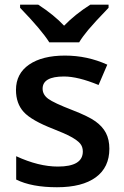

<svg xmlns="http://www.w3.org/2000/svg" viewBox="-20 -786 527 816"><path d="M444.8 -153.8Q444.8 -74.7 387.2 -32.5Q329.6 9.8 222.2 9.8Q114.3 9.8 48.8 -22.9V-122.1Q144 -78.1 226.1 -78.1Q332 -78.1 332 -142.1Q332 -162.6 320.3 -176.3Q308.6 -189.9 281.7 -204.6Q254.9 -219.2 207 -237.8Q113.8 -273.9 80.8 -310.1Q47.9 -346.2 47.9 -403.8Q47.9 -473.1 103.8 -511.5Q159.7 -549.8 255.9 -549.8Q351.1 -549.8 436 -511.2L398.9 -424.8Q311.5 -460.9 252 -460.9Q161.1 -460.9 161.1 -409.2Q161.1 -383.8 184.8 -366.2Q208.5 -348.6 288.1 -317.9Q355 -292 385.3 -270.5Q415.5 -249 430.2 -220.9Q444.8 -192.9 444.8 -153.8ZM441.4 -766.1V-752.9Q379.9 -689 354.7 -658.7Q329.6 -628.4 316.4 -606H189.5Q157.7 -657.2 65.4 -752.9V-766.1H142.6Q210 -722.2 252.4 -676.8Q299.8 -725.6 363.8 -766.1Z"/></svg>

Font: f1_52653          
Style: Regular
Weight: 600
Foundry: Ascender Corporation
Version: Version 1.10